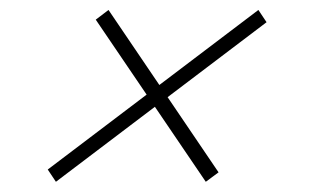

<svg xmlns="http://www.w3.org/2000/svg" viewBox="-20 -434 615 376"><path d="M73.5 -102 486 -414.5 502 -390.5 89.5 -78ZM167.5 -395.5 192.5 -414.5 408 -96.5 383 -78Z"/></svg>

Font: Newsreader 9pt ExtraLight
Style: Italic
Weight: 250
Italic angle: -17°
Designer: Hugues Gentile
Foundry: Production Type
Version: Version 1.003